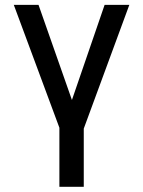

<svg xmlns="http://www.w3.org/2000/svg" viewBox="-20 -548 574 772"><path d="M134.9 -528.4 269.2 -146 400.6 -528.4H500L316.8 -30.9V203.1H218.8V-34.4L35.5 -528.4Z"/></svg>

Font: Interface
Style: Regular
Weight: 400
Designer: Rasmus Andersson
Foundry: rsms
Version: Version 1.8